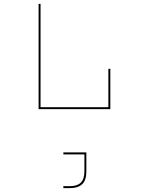

<svg xmlns="http://www.w3.org/2000/svg" viewBox="-20 -650 735 985"><path d="M178 -90V-630H188V-100H536V-297H546V-90ZM423 132V229Q423 275 401.5 295Q380 315 340 315H305V305H340Q376 305 394.5 287Q413 269 413 229V142H305V132Z"/></svg>

Font: Bungee Hairline
Style: Regular
Weight: 400
Designer: David Jonathan Ross
Foundry: David Jonathan Ross
Version: Version 1.001;PS 1.0;hotconv 1.0.72;makeotf.lib2.5.5900